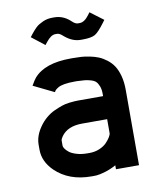

<svg xmlns="http://www.w3.org/2000/svg" viewBox="-81 -765 687 841"><g transform="rotate(-10 262.5 -345.0)"><path d="M267.6 -90.3Q291.5 -90.3 312 -99.1Q332.5 -107.9 344.2 -120.4Q356 -132.8 362.3 -143.6Q368.7 -154.3 368.7 -160.6V-222.7H257.8Q191.9 -222.7 164.1 -182.6Q156.2 -171.4 156.2 -164.6V-142.1Q156.2 -136.7 161.6 -128.7Q167 -120.6 178 -111.8Q189 -103 210.2 -96.7Q231.4 -90.3 257.8 -90.3ZM72.3 -423.8Q86.4 -448.2 93.3 -456.1Q141.6 -512.2 257.8 -512.2H267.6Q287.6 -512.2 303.7 -511.2Q319.8 -510.3 341.8 -505.9Q363.8 -501.5 380.9 -494.4Q397.9 -487.3 415.5 -473.9Q433.1 -460.4 444.8 -442.4Q456.5 -424.3 463.9 -397Q471.2 -369.6 471.2 -335.4V0H368.7V-17.6Q345.2 -4.4 320.1 3.2Q294.9 10.7 281.2 11.7L267.6 12.2H257.8Q158.2 12.2 97.2 -46.9Q53.7 -89.8 53.7 -142.1V-164.6Q53.7 -203.1 80.1 -241.2Q93.8 -261.2 111.8 -276.6Q129.9 -292 148.7 -300.5Q167.5 -309.1 183.6 -314.7Q199.7 -320.3 217 -322.3Q234.4 -324.2 241.9 -324.7Q249.5 -325.2 257.8 -325.2H368.7V-335.4Q368.7 -355.5 363.3 -369.4Q357.9 -383.3 350.6 -390.6Q343.3 -397.9 328.1 -402.3Q313 -406.7 301.3 -407.7Q289.6 -408.7 267.6 -409.7H257.8Q230.5 -409.7 211.7 -406.5Q192.9 -403.3 183.3 -397.5Q173.8 -391.6 170.4 -388.2Q167 -384.8 164.1 -378.9ZM111.3 -647Q125 -664.1 135.7 -674.1Q146.5 -684.1 166.3 -693.1Q186 -702.1 209.5 -702.1H217.3Q255.9 -702.1 286.1 -675.3L295.4 -667Q306.6 -658.2 315.4 -658.2H323.7Q344.7 -658.2 365.2 -686L373.5 -697.3L432.1 -653.3L423.8 -642.1Q396 -604.5 379.2 -594.7Q362.3 -585 323.7 -585H315.4Q279.3 -585 246.6 -612.3L237.3 -620.1Q226.6 -628.9 217.3 -628.9H209.5Q190.4 -628.9 168.9 -601.6L159.2 -589.4L101.6 -634.3Z"/></g></svg>

Font: Anka/Coder Condensed
Style: Bold
Weight: 700
Width: 4
Monospace: yes
Version: Version 001.100